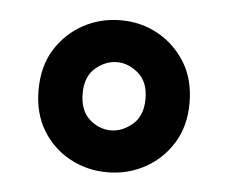

<svg xmlns="http://www.w3.org/2000/svg" viewBox="-33 -749 424 356"><g transform="rotate(5 178.5 -570.5)"><path d="M178 -429Q140 -429 108 -446.5Q76 -464 57 -495.5Q38 -527 38 -570Q38 -614 57.5 -645.5Q77 -677 109 -694.5Q141 -712 179 -712Q217 -712 248.5 -694.5Q280 -677 299.5 -645.5Q319 -614 319 -570Q319 -527 299.5 -495.5Q280 -464 248 -446.5Q216 -429 178 -429ZM178 -507Q199 -507 218 -523Q237 -539 237 -571Q237 -602 218.5 -618Q200 -634 179 -634Q157 -634 138.5 -618Q120 -602 120 -571Q120 -539 138 -523Q156 -507 178 -507Z"/></g></svg>

Font: DM Sans 9pt
Style: Semibold
Weight: 600
Designer: Colophon Foundry, Jonny Pinhorn
Foundry: Colophon Foundry
Version: Version 4.004;gftools[0.9.30]